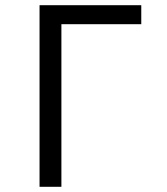

<svg xmlns="http://www.w3.org/2000/svg" viewBox="-20 -718 640 738"><path d="M132 -698H523V-625H216V0H132Z"/></svg>

Font: Lilex Nerd Font
Style: Regular
Weight: 400
Designer: Mike Abbink, Paul van der Laan, Pieter van Rosmalen, Mikhael Khrustik
Foundry: Mikhael Khrustik
Version: Version 2.400; ttfautohint (v1.8.4.7-5d5b);Nerd Fonts 3.3.0